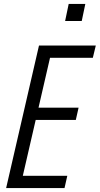

<svg xmlns="http://www.w3.org/2000/svg" viewBox="-20 -950 504 970"><path d="M11 0 177 -720H247L81 0ZM53 0 67 -62H320L306 0ZM132 -344 146 -406H377L363 -344ZM204 -658 219 -720H464L449 -658ZM309 -844 327 -930H411L393 -844Z"/></svg>

Font: Instrument Sans Condensed
Style: Italic
Weight: 400
Width: 3
Italic angle: -13°
Designer: Rodrigo Fuenzalida
Foundry: fragTYPE
Version: Version 1.000;gftools[0.9.28]